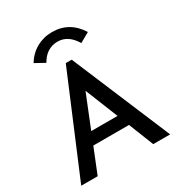

<svg xmlns="http://www.w3.org/2000/svg" viewBox="-191 -940 983 1062"><g transform="rotate(-30 300.0 -408.5)"><path d="M476 0 413 -159H185L121 0H16L281 -630H319L584 0ZM299 -443 215 -234H383ZM189 -685 127 -719Q155 -766 200.5 -791.5Q246 -817 300 -817Q411 -817 473 -718L411 -683Q368 -756 300 -756Q266 -756 237.5 -738.5Q209 -721 189 -685Z"/></g></svg>

Font: Inconsolata Expanded SemiBold
Style: Regular
Weight: 600
Width: 7
Monospace: yes
Designer: Raph Levien, Cyreal, Brenton Simpson
Foundry: Raph Levien, Cyreal, Google
Version: Version 3.001; ttfautohint (v1.8.2.53-6de2)